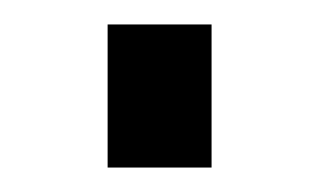

<svg xmlns="http://www.w3.org/2000/svg" viewBox="-20 -363 259 157"><path d="M68 -226V-343H153V-226Z"/></svg>

Font: Cairo Play
Style: Regular
Weight: 400
Designer: Mohamed Gaber, Accademia di Belle Arti di Urbino
Foundry: Kief Type Foundry, Accademia di Belle Arti di Urbino
Version: Version 3.119